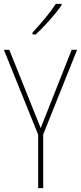

<svg xmlns="http://www.w3.org/2000/svg" viewBox="-20 -971 418 991"><path d="M190 -310 350 -714H378L203 -277V0H177V-276L0 -714H28ZM298 -944Q281 -920 258 -892.5Q235 -865 210.5 -839Q186 -813 164 -793H148V-803Q182 -840 213 -877Q244 -914 268 -951H298Z"/></svg>

Font: Noto Sans Bengali Condensed Thin
Style: Regular
Weight: 100
Width: 3
Designer: Joana Ranito - Universal Thirst; Jelle Bosma - Monotype Design Team
Foundry: Universal Thirst ehf.
Version: Version 3.000; ttfautohint (v1.8.4.7-5d5b)